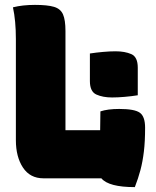

<svg xmlns="http://www.w3.org/2000/svg" viewBox="-20 -730 640 786"><path d="M348 -511Q374 -515 402 -517.5Q430 -520 453 -520Q491 -520 517.5 -508.5Q544 -497 544 -453V-340Q519 -336 490.5 -333.5Q462 -331 439 -331Q401 -331 374.5 -343Q348 -355 348 -398ZM158 0Q103 0 74 -44Q45 -88 45 -156V-570Q45 -645 33 -700Q72 -710 123 -710Q174 -710 201 -702Q228 -694 238 -671Q248 -648 248 -603V-197H390Q390 -214 390.5 -233.5Q391 -253 391 -274Q421 -284 468 -284Q531 -284 552.5 -268.5Q574 -253 574 -207Q574 -151 569 -109.5Q564 -68 555 -34Q546 0 532 36Q425 36 395 0Z"/></svg>

Font: Recursive Mn Csl St Blk
Style: Regular
Weight: 900
Monospace: yes
Version: Version 1.079;hotconv 1.0.112;makeotfexe 2.5.65598; ttfautoh